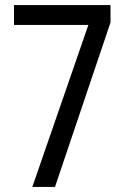

<svg xmlns="http://www.w3.org/2000/svg" viewBox="-20 -734 493 754"><path d="M327 -636H35V-714H414V-646L196 0H107Z"/></svg>

Font: Noto Sans Bengali Condensed
Style: Regular
Weight: 400
Width: 3
Designer: Jelle Bosma - Monotype Design Team
Foundry: Monotype Imaging Inc.
Version: Version 2.003